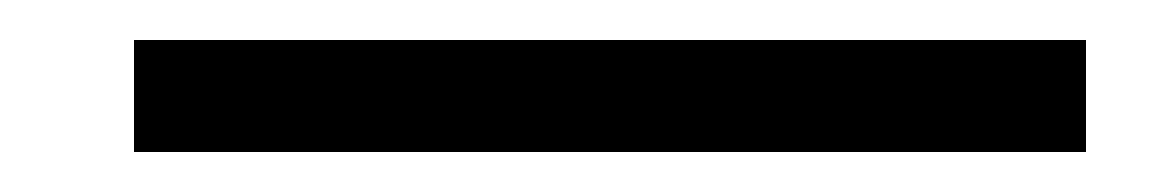

<svg xmlns="http://www.w3.org/2000/svg" viewBox="-20 135 584 96"><path d="M47 155H523V211H47Z"/></svg>

Font: Fundamental  Brigade Scvhlank
Style: Regular
Weight: 100
Designer: Peter Wiegel, original typeface by Arno Drescher 1935
Foundry: Peter Wiegel
Version: Version 0.000 2012 initial release